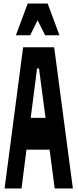

<svg xmlns="http://www.w3.org/2000/svg" viewBox="-20 -1068 440 1088"><path d="M102 0 130 -220H261L290 0H393L287 -800H111L6 0ZM151 -868 193 -953 236 -868H317L250 -1048H137L70 -868ZM154 -400 190 -680H201L238 -400Z"/></svg>

Font: Yard Headline
Style: Regular
Weight: 400
Monospace: yes
Designer: Roman Shamin
Foundry: Evil Martians
Version: Version 1.000